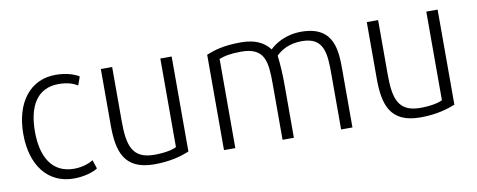

<svg xmlns="http://www.w3.org/2000/svg" viewBox="-53 -765 2488 1001"><g transform="rotate(-10 1191.5 -264.5)"><path d="M271 10C328 10 376 -6 398 -21L383 -67C363 -55 329 -40 281 -40C164 -40 113 -133 113 -265C113 -400 163 -489 277 -489C327 -489 355 -477 377 -464C383 -479 388 -494 393 -509C373 -522 330 -539 270 -539C136 -539 51 -432 51 -263C51 -97 135 10 271 10Z M508 -528V-230C508 -93 536 10 698 10C786 10 847 -10 883 -25V-528H823V-59C803 -48 760 -39 706 -39C588 -39 568 -113 568 -242V-528Z M1127 0V-472C1150 -482 1187 -490 1244 -490C1370 -490 1377 -413 1377 -293V0H1437V-282C1437 -334 1434 -389 1428 -436C1453 -462 1498 -489 1565 -489C1684 -489 1687 -400 1687 -291V0H1747V-302C1747 -402 1747 -538 1570 -538C1488 -538 1430 -501 1403 -474C1372 -515 1324 -538 1251 -538C1160 -538 1109 -522 1067 -505V0Z M1916 -528V-230C1916 -93 1944 10 2106 10C2194 10 2255 -10 2291 -25V-528H2231V-59C2211 -48 2168 -39 2114 -39C1996 -39 1976 -113 1976 -242V-528Z"/></g></svg>

Font: Repo Light
Style: Regular
Weight: 300
Designer: Stefan Peev
Foundry: Context Ltd
Version: Version 001.502